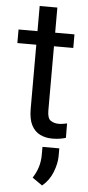

<svg xmlns="http://www.w3.org/2000/svg" viewBox="-61 -691 448 977"><g transform="rotate(5 163.5 -202.5)"><path d="M290 -528.3V-459H191.4V-130.9Q191.4 -90.3 209.2 -79.1Q227.1 -67.9 249.5 -67.9Q260.7 -67.9 273.2 -70.1Q285.6 -72.3 292 -73.7L292.5 0Q281.7 3.4 264.4 6.6Q247.1 9.8 222.7 9.8Q189.5 9.8 161.6 -3.4Q133.8 -16.6 117.4 -47.6Q101.1 -78.6 101.1 -131.3V-459H4.4V-528.3H101.1V-656.7H191.4V-528.3ZM263.7 56.2V94.7Q263.7 133.3 246.3 177.7Q229 222.2 192.9 252L141.6 216.3Q159.7 188.5 168.7 159.2Q177.7 129.9 177.7 95.7V56.2Z"/></g></svg>

Font: Vazirmatn RD
Style: Regular
Weight: 400
Designer: Saber Rastikerdar
Foundry: Saber Rastikerdar
Version: Version 32.102